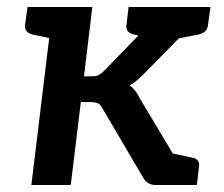

<svg xmlns="http://www.w3.org/2000/svg" viewBox="-20 -531 642 551"><path d="M70 0 132 -511H245L221 -312H244Q256 -312 263 -315.5Q270 -319 279 -328L437 -491Q445 -501 455 -506Q465 -511 479 -511H582L391 -317Q382 -308 372.5 -300Q363 -292 352 -286Q370 -273 381 -249L530 0H428Q415 0 406 -5Q397 -10 391 -21L274 -220Q268 -231 261 -234.5Q254 -238 239 -238H212L183 0ZM463 -414 416 -466 422 -511H558L486 -419ZM445 0 406 -105 470 -92ZM159 -511 136 -419 73 -432Q62 -435 56.5 -441.5Q51 -448 52 -460L59 -511ZM584 -511 577 -460Q576 -448 569 -441.5Q562 -435 550 -432L484 -419V-511ZM449 -511 426 -419 364 -432Q352 -435 346.5 -441.5Q341 -448 343 -460L349 -511ZM445 0 468 -92 530 -79Q542 -77 547.5 -70.5Q553 -64 551 -52L545 0Z"/></svg>

Font: Aleo SemiBold
Style: Italic
Weight: 600
Italic angle: -7°
Designer: Alessio Laiso
Foundry: Alessio Laiso
Version: Version 2.001;gftools[0.9.29]